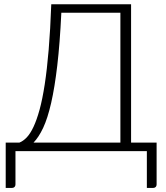

<svg xmlns="http://www.w3.org/2000/svg" viewBox="-20 -728 799 925"><path d="M560 -41V-666.5H275.5Q268.5 -519.5 256 -413Q243.5 -306.5 226.5 -232.2Q209.5 -158 188 -112.2Q166.5 -66.5 141.5 -41ZM734.5 -41V161Q734.5 168.5 729.8 173Q725 177.5 717 177.5H687.5V0H54.5V161Q54.5 168.5 49.8 173Q45 177.5 37 177.5H7.5V-41H73.5Q91.5 -48 108.8 -66Q126 -84 141.5 -117Q157 -150 170.8 -200Q184.5 -250 195.5 -321.5Q206.5 -393 214.5 -488.5Q222.5 -584 227 -707.5H611.5V-41Z"/></svg>

Font: Lato 2
Style: Regular
Weight: 300
Designer: Lukasz Dziedzic with Adam Twardoch and Botio Nikoltchev
Foundry: tyPoland Lukasz Dziedzic
Version: Version 2.015; 2015-08-06; http://www.latofonts.com/